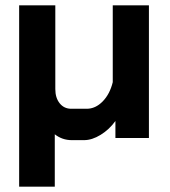

<svg xmlns="http://www.w3.org/2000/svg" viewBox="-20 -519 638 722"><path d="M540 -499V0H414V-64Q391 -32 358.5 -12Q326 8 296 8H250Q214 8 186 -14V183H52V-499H188V-184Q188 -151 204.5 -130.5Q221 -110 248 -110H306Q339 -110 366 -137.5Q393 -165 404 -210V-499Z"/></svg>

Font: Stavian Bold
Style: Bold
Weight: 700
Version: Version 1.000; ttfautohint (v1.6)